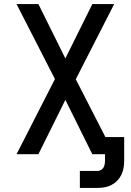

<svg xmlns="http://www.w3.org/2000/svg" viewBox="-20 -755 640 940"><path d="M371 165V82H457Q466 82 474 77.5Q482 73 486.5 65.5Q491 58 492.5 49Q494 40 494 31V0H432L300 -266L168 0H61L249 -368L61 -735H168L300 -469L432 -735H539L351 -367L496 -84H588V31Q588 49 585 66.5Q582 84 574.5 100Q567 116 554.5 129Q542 142 526 150.5Q510 159 492.5 162Q475 165 457 165Z"/></svg>

Font: Iosevka Custom Medium Extended
Style: Regular
Weight: 500
Width: 7
Monospace: yes
Designer: Belleve Invis
Foundry: Belleve Invis
Version: Version 11.2.4; ttfautohint (v1.8.4)